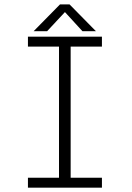

<svg xmlns="http://www.w3.org/2000/svg" viewBox="-20 -870 610 890"><path d="M424.5 -725.5H362L281 -814L198.5 -725.5H136L258 -849.5H302.5ZM452.5 -654H307.5V-46H452.5V0H109.5V-46H253.5V-654H109.5V-700H452.5Z"/></svg>

Font: League Mono Narrow UltraLight
Style: Regular
Weight: 200
Width: 3
Designer: Tyler Finck
Foundry: The League of Moveable Type / Tyler Finck
Version: Version 2.210